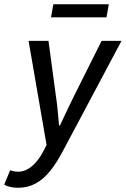

<svg xmlns="http://www.w3.org/2000/svg" viewBox="-75 -682 594 907"><path d="M11 205Q-8 205 -25 201.5Q-42 198 -55 190L-27 122Q-11 129 11 129Q45 129 76 103Q107 77 130 32L145 3L60 -489H154L189 -229Q194 -197 197.5 -159.5Q201 -122 204 -89H208Q224 -123 241.5 -160Q259 -197 275 -229L405 -489H499L225 26Q194 86 162 125.5Q130 165 93 185Q56 205 11 205ZM166 -600 177 -662H439L428 -600Z"/></svg>

Font: Source Sans 3 Medium
Style: Italic
Weight: 500
Italic angle: -11°
Designer: Paul D. Hunt
Foundry: Adobe
Version: Version 3.052;hotconv 1.1.0;makeotfexe 2.6.0